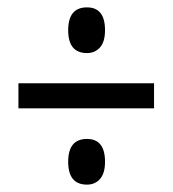

<svg xmlns="http://www.w3.org/2000/svg" viewBox="-20 -613 469 521"><path d="M165 -531Q165 -593 216 -593Q265 -593 265 -531Q265 -500 251.5 -484.5Q238 -469 216 -469Q165 -469 165 -531ZM30 -319V-387H398V-319ZM165 -174Q165 -236 216 -236Q265 -236 265 -174Q265 -143 251.5 -127.5Q238 -112 216 -112Q165 -112 165 -174Z"/></svg>

Font: Noto Sans Sinhala UI ExtraCondensed
Style: Regular
Weight: 400
Width: 2
Designer: Jelle Bosma - Monotype Design Team
Foundry: Monotype Imaging Inc.
Version: Version 2.006; ttfautohint (v1.8.4.7-5d5b)